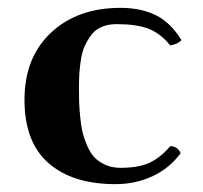

<svg xmlns="http://www.w3.org/2000/svg" viewBox="-20 -464 522 494"><path d="M279.8 -401.9Q258.3 -401.9 241.7 -394.8Q225.1 -387.7 215.1 -374.3Q205.1 -360.8 198.2 -345.9Q191.4 -331.1 188.2 -310.8Q185.1 -290.5 184.1 -274.2Q183.1 -257.8 183.1 -237.8Q183.1 -216.3 183.6 -201.4Q184.1 -186.5 186.3 -163.3Q188.5 -140.1 192.4 -123.8Q196.3 -107.4 204.3 -88.9Q212.4 -70.3 223.4 -58.8Q234.4 -47.4 251.5 -39.8Q268.6 -32.2 290 -32.2Q336.9 -32.2 365 -45.4Q393.1 -58.6 418 -87.9Q437 -87.9 444.8 -69.8Q416 -30.8 372.3 -10.5Q328.6 9.8 276.9 9.8Q166.5 9.8 104.7 -44.4Q43 -98.6 43 -207Q43 -315.9 111.1 -379.9Q179.2 -443.8 290 -443.8Q342.8 -443.8 381.1 -424.8Q419.4 -405.8 446.8 -360.8Q438 -350.6 418 -347.2Q392.6 -378.4 362.1 -390.1Q331.5 -401.9 279.8 -401.9Z"/></svg>

Font: Common Serif
Style: Bold
Weight: 700
Designer: Philipp H. Poll, Khaled Hosny
Foundry: Stefan Peev, Context Ltd.
Version: Version 1.026